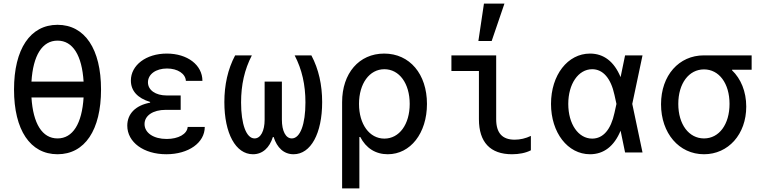

<svg xmlns="http://www.w3.org/2000/svg" viewBox="-20 -848 4240 1068"><path d="M300 10C452 10 542 -125 542 -350C542 -575 452 -710 300 -710C148 -710 58 -575 58 -350C58 -125 148 10 300 10ZM300 -78C215 -78 164 -160 155 -306H445C436 -160 385 -78 300 -78ZM300 -622C385 -622 436 -540 445 -394H155C164 -540 215 -622 300 -622Z M1014 -398H1106C1106 -487 1022 -550 908 -550C792 -550 708 -485 708 -400C708 -343 745 -302 815 -281V-277C734 -262 688 -215 688 -149C688 -57 779 10 905 10C1029 10 1119 -54 1119 -142H1024C1021 -102 972 -75 907 -75C834 -75 784 -109 784 -158C784 -205 831 -237 902 -237H985V-317H907C845 -317 803 -347 803 -390C803 -435 847 -467 909 -467C968 -467 1012 -438 1014 -398Z M1613 10C1709 10 1772 -106 1772 -280C1772 -375 1753 -463 1712 -540H1619C1660 -461 1679 -376 1679 -278C1679 -157 1650 -78 1603 -78C1569 -78 1548 -120 1548 -182V-394H1452V-182C1452 -120 1430 -78 1396 -78C1350 -78 1321 -157 1321 -278C1321 -376 1340 -461 1381 -540H1288C1247 -463 1228 -375 1228 -280C1228 -106 1291 10 1387 10C1441 10 1479 -26 1498 -86H1502C1521 -26 1559 10 1613 10Z M2137 10C2263 10 2355 -107 2355 -270C2355 -436 2259 -550 2117 -550C1977 -550 1883 -440 1883 -280V200H1979V-86H1984C2016 -24 2069 10 2137 10ZM1977 -270C1977 -383 2035 -463 2118 -463C2201 -463 2259 -384 2259 -270C2259 -156 2201 -77 2118 -77C2035 -77 1977 -157 1977 -270Z M2740 -540H2491V-453H2644V-185C2644 -57 2707 10 2828 10C2867 10 2904 3 2933 -12V-92C2904 -78 2873 -71 2843 -71C2774 -71 2740 -108 2740 -185ZM2786 -828H2672L2641 -620H2715Z M3262 -550C3138 -550 3045 -431 3045 -270C3045 -110 3138 10 3262 10C3338 10 3396 -34 3432 -121L3457 0H3554L3497 -270L3554 -540H3457L3432 -419C3396 -506 3338 -550 3262 -550ZM3398 -220C3378 -127 3335 -77 3274 -77C3197 -77 3141 -158 3141 -270C3141 -381 3197 -463 3274 -463C3334 -463 3378 -413 3398 -320L3409 -270Z M3896 -78C3812 -78 3753 -156 3753 -270C3753 -384 3812 -462 3896 -462C3980 -462 4038 -384 4038 -270C4038 -156 3980 -78 3896 -78ZM3896 10C4031 10 4131 -101 4131 -255C4131 -339 4101 -410 4052 -457V-460H4161V-540H3895C3757 -540 3657 -429 3657 -268C3657 -107 3757 10 3896 10Z"/></svg>

Font: CommitMono
Style: 500Regular
Weight: 500
Monospace: yes
Designer: Eigil Nikolajsen
Foundry: Eigil Nikolajsen
Version: Version 1.143